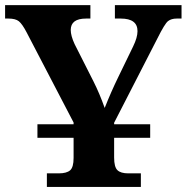

<svg xmlns="http://www.w3.org/2000/svg" viewBox="-20 -734 733 754"><path d="M164.1 0V-53.2H210.9Q241.7 -53.2 255.4 -65.2Q269 -77.1 269 -113.8V-192.9H127V-246.1H269V-252.9L84 -607.9Q67.4 -639.6 54.2 -650.4Q41 -661.1 13.2 -661.1H0V-713.9H335V-661.1H317.9Q257.8 -661.1 257.8 -616.2Q257.8 -593.8 272.9 -561L347.2 -414.1Q371.1 -366.7 391.1 -310.1Q416 -373 444.8 -432.1L502.9 -551.8Q520 -586.9 520 -611.8Q520 -661.1 454.1 -661.1H431.2V-713.9H692.9V-661.1H673.8Q652.8 -661.1 639.9 -651.1Q627 -641.1 598.1 -583L428.2 -252V-246.1H569.8V-192.9H428.2V-115.2Q428.2 -78.1 441.2 -65.7Q454.1 -53.2 483.9 -53.2H533.2V0Z"/></svg>

Font: Droid Serif
Style: Bold
Weight: 700
Designer: Monotype Design team
Foundry: Monotype Imaging Inc.
Version: Version 1.03